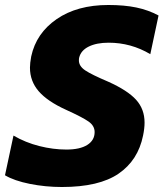

<svg xmlns="http://www.w3.org/2000/svg" viewBox="-39 -734 655 769"><path d="M-19 -32 15 -191Q63 -163 118.5 -149Q174 -135 227 -135Q281 -135 310.5 -153.5Q340 -172 340 -205Q340 -230 316 -247Q292 -264 226 -294Q151 -328 116 -368.5Q81 -409 81 -463Q81 -481 86 -508Q106 -601 188 -657.5Q270 -714 395 -714Q459 -714 507 -704Q555 -694 596 -672L563 -517Q486 -563 396 -563Q348 -563 316.5 -547.5Q285 -532 278 -503Q277 -499 277 -492Q277 -469 302.5 -452Q328 -435 394 -407Q472 -372 506 -334.5Q540 -297 540 -243Q540 -220 534 -191Q514 -92 436 -38.5Q358 15 209 15Q143 15 80.5 2.5Q18 -10 -19 -32Z"/></svg>

Font: Prompt Bold
Style: Bold Italic
Weight: 700
Italic angle: -12°
Designer: Katatrad Team
Foundry: CadsonDemak
Version: Version 1.000